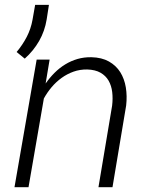

<svg xmlns="http://www.w3.org/2000/svg" viewBox="-20 -775 627 795"><path d="M185.5 -528.3 168.9 -429.2Q185.5 -453.1 205.8 -473.4Q226.1 -493.7 250 -508.3Q273.9 -522.9 301 -530.8Q328.1 -538.6 358.4 -538.1Q401.4 -537.1 431.2 -520.3Q460.9 -503.4 478 -476.1Q495.1 -448.7 501 -413.1Q506.8 -377.4 502.4 -338.4L445.8 0H387.7L444.3 -337.9Q447.8 -367.2 444.6 -393.8Q441.4 -420.4 429.7 -440.9Q418 -461.4 396.2 -473.9Q374.5 -486.3 341.3 -487.3Q311 -487.8 284.4 -478.3Q257.8 -468.8 235.1 -452.4Q212.4 -436 193.8 -414.1Q175.3 -392.1 161.6 -367.2L98.1 0H40L131.8 -528.3ZM173.3 -694.8Q165.5 -646.5 142.1 -605.5Q118.7 -564.5 82.5 -532.2L48.8 -559.6Q73.7 -589.4 90.8 -622.3Q107.9 -655.3 114.7 -693.4L125.5 -754.9H182.6Z"/></svg>

Font: Roboto Mono Light
Style: Italic
Weight: 300
Designer: Google
Version: Version 2.000985; 2015; ttfautohint (v1.3)